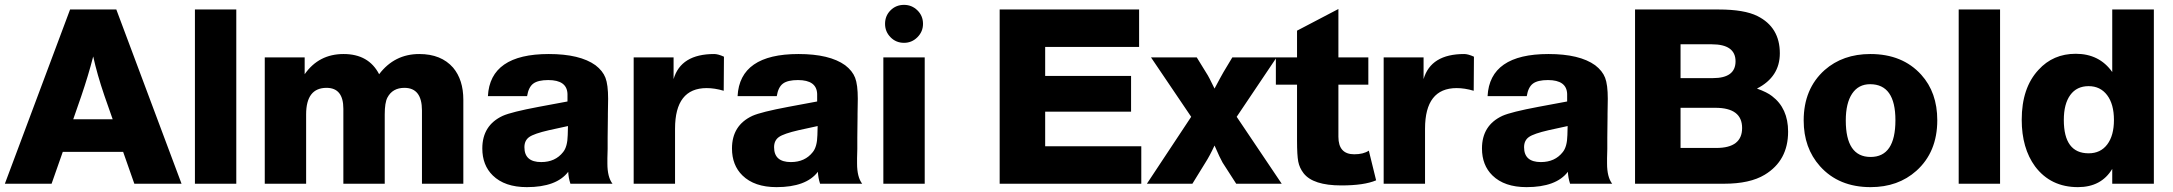

<svg xmlns="http://www.w3.org/2000/svg" viewBox="-24 -755 8929 789"><path d="M454 -716 722 0H528L482 -131H234L188 0H-4L264 -716ZM439 -265 405 -362Q375 -450 359 -523Q339 -445 310 -360L277 -265Z M947 -716V0H777V-716Z M1228 -519V-450Q1286 -533 1388 -533Q1491 -533 1534 -450Q1597 -533 1699 -533Q1789 -533 1838 -477Q1880 -427 1880 -345V0H1710V-301Q1710 -394 1638 -394Q1589 -394 1568 -354Q1557 -333 1557 -285V0H1387V-308Q1387 -394 1318 -394Q1234 -394 1234 -285V0H1064V-519Z M2493 0H2320Q2312 -25 2311 -49Q2263 14 2141 14Q2050 14 2001 -34Q1958 -76 1958 -145Q1958 -240 2042 -279Q2078 -295 2190 -316L2308 -338V-369Q2306 -426 2229 -426Q2187 -426 2167.5 -411.5Q2148 -397 2142 -360H1981Q1990 -533 2231 -533Q2359 -533 2423 -487Q2453 -464 2464 -435.5Q2475 -407 2475 -349Q2475 -339 2474 -287V-276L2473 -190Q2473 -155 2473 -143Q2473 -131 2472 -105Q2472 -91 2472 -83Q2472 -27 2493 0ZM2310 -237 2232 -220Q2171 -206 2151 -192Q2131 -178 2131 -150Q2131 -89 2200 -89Q2258 -89 2290 -130Q2308 -152 2309 -200Z M2951 -522 2950 -382Q2913 -393 2880 -393Q2750 -393 2750 -226V0H2580V-519H2744V-430Q2774 -533 2911 -533Q2927 -533 2951 -522Z M3519 0H3346Q3338 -25 3337 -49Q3289 14 3167 14Q3076 14 3027 -34Q2984 -76 2984 -145Q2984 -240 3068 -279Q3104 -295 3216 -316L3334 -338V-369Q3332 -426 3255 -426Q3213 -426 3193.5 -411.5Q3174 -397 3168 -360H3007Q3016 -533 3257 -533Q3385 -533 3449 -487Q3479 -464 3490 -435.5Q3501 -407 3501 -349Q3501 -339 3500 -287V-276L3499 -190Q3499 -155 3499 -143Q3499 -131 3498 -105Q3498 -91 3498 -83Q3498 -27 3519 0ZM3336 -237 3258 -220Q3197 -206 3177 -192Q3157 -178 3157 -150Q3157 -89 3226 -89Q3284 -89 3316 -130Q3334 -152 3335 -200Z M3776 -519V0H3606V-519ZM3691 -735Q3723 -735 3746 -712.5Q3769 -690 3769 -657Q3769 -625 3746 -602Q3723 -579 3691 -579Q3658 -579 3635.5 -602Q3613 -625 3613 -657Q3613 -690 3635.5 -712.5Q3658 -735 3691 -735Z M4657 -716V-562H4271V-443H4624V-296H4271V-154H4666V0H4084V-716Z M5222 -519 5058 -275 5243 0H5056L5000 -87Q4990 -104 4967 -157Q4947 -114 4929 -86L4876 0H4689L4871 -275L4706 -519H4894L4934 -454Q4943 -441 4967 -391Q4994 -442 5004 -459L5040 -519Z M5599 -519V-407H5476V-193Q5476 -121 5541 -121Q5579 -121 5601 -136L5631 -14Q5582 7 5488 7Q5372 7 5333 -43Q5316 -65 5311 -91Q5306 -117 5306 -177V-407H5219V-519H5306V-629L5476 -718V-519Z M6033 -522 6032 -382Q5995 -393 5962 -393Q5832 -393 5832 -226V0H5662V-519H5826V-430Q5856 -533 5993 -533Q6009 -533 6033 -522Z M6601 0H6428Q6420 -25 6419 -49Q6371 14 6249 14Q6158 14 6109 -34Q6066 -76 6066 -145Q6066 -240 6150 -279Q6186 -295 6298 -316L6416 -338V-369Q6414 -426 6337 -426Q6295 -426 6275.5 -411.5Q6256 -397 6250 -360H6089Q6098 -533 6339 -533Q6467 -533 6531 -487Q6561 -464 6572 -435.5Q6583 -407 6583 -349Q6583 -339 6582 -287V-276L6581 -190Q6581 -155 6581 -143Q6581 -131 6580 -105Q6580 -91 6580 -83Q6580 -27 6601 0ZM6418 -237 6340 -220Q6279 -206 6259 -192Q6239 -178 6239 -150Q6239 -89 6308 -89Q6366 -89 6398 -130Q6416 -152 6417 -200Z M6695 -716H7039Q7144 -716 7198 -689Q7290 -643 7290 -536Q7290 -439 7196 -391Q7238 -376 7258 -360Q7324 -310 7324 -214Q7324 -95 7228 -37Q7167 0 7061 0H6695ZM6882 -573V-434H7015Q7108 -434 7108 -503Q7108 -573 7010 -573ZM6882 -312V-147H7029Q7135 -147 7135 -229Q7135 -312 7025 -312Z M7663 14Q7532 14 7455 -72Q7388 -147 7388 -260Q7388 -390 7474 -467Q7549 -533 7662 -533Q7794 -533 7871 -448Q7937 -375 7937 -261Q7937 -130 7851 -53Q7776 14 7663 14ZM7661 -409Q7613 -409 7587 -370Q7561 -331 7561 -260Q7561 -110 7663 -110Q7765 -110 7765 -261Q7765 -409 7661 -409Z M8195 -716V0H8025V-716Z M8827 -716V0H8656V-61Q8611 14 8515 14Q8403 14 8339 -71Q8284 -146 8284 -263Q8284 -394 8353 -468Q8413 -534 8506 -534Q8603 -534 8656 -459V-716ZM8559 -401Q8510 -401 8483.5 -364.5Q8457 -328 8457 -262Q8457 -125 8559 -125Q8608 -125 8635.5 -161.5Q8663 -198 8663 -262Q8663 -327 8635 -364Q8607 -401 8559 -401Z"/></svg>

Font: Almarai ExtraBold
Style: Regular
Weight: 800
Designer: Boutros International 2019
Foundry: Created by Boutros International 2019
Version: Version 1.10